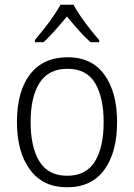

<svg xmlns="http://www.w3.org/2000/svg" viewBox="-20 -785 569 815"><path d="M477 -267Q477 -139 423 -64.5Q369 10 264 10Q163 10 107.5 -64.5Q52 -139 52 -267Q52 -398 108 -470Q164 -542 267 -542Q370 -542 423.5 -467.5Q477 -393 477 -267ZM110 -267Q110 -160 147.5 -99.5Q185 -39 265 -39Q345 -39 382.5 -99Q420 -159 420 -267Q420 -370 384 -431.5Q348 -493 266 -493Q187 -493 148.5 -434Q110 -375 110 -267ZM292 -765Q304 -742 323.5 -714Q343 -686 364 -659.5Q385 -633 401 -615V-606H364Q339 -628 313 -657.5Q287 -687 264 -715Q241 -687 215 -657.5Q189 -628 165 -606H128V-615Q145 -635 166 -661.5Q187 -688 206 -715.5Q225 -743 237 -765Z"/></svg>

Font: Noto Sans Sinhala SemiCondensed Light
Style: Regular
Weight: 300
Width: 4
Designer: Jelle Bosma - Monotype Design Team
Foundry: Monotype Imaging Inc.
Version: Version 2.006; ttfautohint (v1.8.4.7-5d5b)